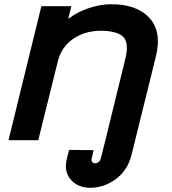

<svg xmlns="http://www.w3.org/2000/svg" viewBox="-20 -660 810 904"><path d="M713.9 -394 599.1 69.8 594.2 85.9Q574.7 148.4 521 186.3Q467.3 224.1 405.8 224.1Q346.2 224.1 313 185.5Q279.8 147 294.9 86.9L305.2 45.9L420.9 46.9L412.1 85Q408.7 97.2 414.1 103Q419.4 108.9 428.2 108.9Q436 108.9 444.3 102.8Q452.6 96.7 455.1 84L475.1 4.9L568.8 -377.9Q575.7 -404.8 577.1 -424.3Q578.6 -443.8 573.7 -461.9Q568.8 -480 555.2 -491Q541.5 -502 516.4 -508.5Q491.2 -515.1 454.1 -515.1Q380.4 -515.1 324.5 -477.1Q268.6 -439 252 -370.1L160.2 0H20L174.8 -630.9H315.9L301.8 -573.2H304.2Q343.8 -603.5 398.4 -621.8Q453.1 -640.1 502.9 -640.1Q625.5 -640.1 684.1 -575Q742.7 -509.8 713.9 -394Z"/></svg>

Font: Sinkin Sans 600 SemiBold Italic
Style: Regular
Weight: 600
Italic angle: -112°
Designer: Keith Bates
Foundry: K-Type
Version: Sinkin Sans (version 1.0)  by Keith Bates   •   © 2014   www